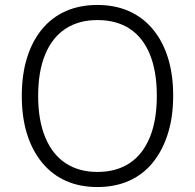

<svg xmlns="http://www.w3.org/2000/svg" viewBox="-20 -747 786 775"><path d="M373 8Q302 8 246 -17Q190 -42 150 -90.5Q110 -139 89 -206.5Q68 -274 68 -360Q68 -446 89 -513.5Q110 -581 149.5 -629Q189 -677 245.5 -702Q302 -727 373 -727Q444 -727 500.5 -702Q557 -677 597 -629Q637 -581 658 -513.5Q679 -446 679 -361Q679 -275 657.5 -207Q636 -139 596.5 -90.5Q557 -42 500.5 -17Q444 8 373 8ZM373 -53Q449 -53 502.5 -88Q556 -123 584.5 -192Q613 -261 613 -360Q613 -459 585 -527.5Q557 -596 503.5 -631Q450 -666 373 -666Q298 -666 244.5 -631Q191 -596 162.5 -527.5Q134 -459 134 -360Q134 -262 162.5 -193Q191 -124 244.5 -88.5Q298 -53 373 -53Z"/></svg>

Font: Nunitoga
Style: Light
Weight: 300
Designer: Vernon Adams
Foundry: Vernon Adams
Version: Version 1.0